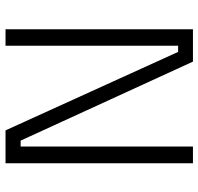

<svg xmlns="http://www.w3.org/2000/svg" viewBox="-32 -704 735 712"><g transform="rotate(-90 336.0 -347.5)"><path d="M87 0V-695H209L500 -55H523V-695H584V0H464L171 -639H149V0Z"/></g></svg>

Font: Titillium Web Light
Style: Regular
Weight: 300
Version: Version 1.002;PS 57.000;hotconv 1.0.70;makeotf.lib2.5.55311